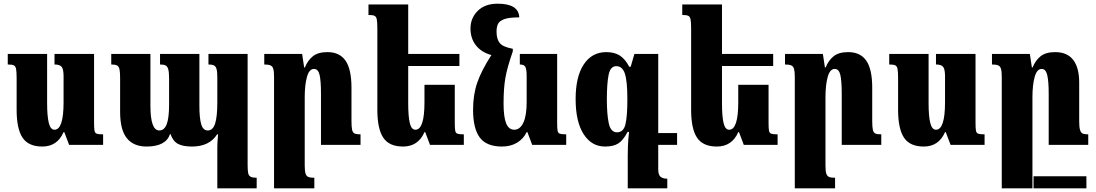

<svg xmlns="http://www.w3.org/2000/svg" viewBox="-20 -784 5930 1039"><path d="M70 -190V-360Q70 -396 67 -411Q64 -426 54.5 -430.5Q45 -435 22 -435V-492H235V-225Q235 -156 244 -119Q253 -82 275 -82Q324 -82 324 -231V-371Q324 -410 313.5 -422.5Q303 -435 275 -435V-492H489V-121Q489 -88 491.5 -76Q494 -64 503.5 -60.5Q513 -57 538 -57V0H354L328 -69H324Q290 9 209 9Q134 9 102 -39Q70 -87 70 -190Z M1320 -492V108Q1320 139 1323 153Q1326 167 1336.5 172.5Q1347 178 1369 178V235H1156V12Q1156 -11 1160 -57H1155Q1113 9 1019 9Q970 9 943 -5.5Q916 -20 903 -58H900Q877 9 773 9Q703 9 666.5 -36Q630 -81 630 -179V-360Q630 -394 626.5 -409.5Q623 -425 613 -430Q603 -435 582 -435V-492H794V-212Q794 -78 842 -78Q869 -78 882 -111.5Q895 -145 895 -219V-361Q895 -393 890.5 -409Q886 -425 876 -430Q866 -435 846 -435V-492H1059V-212Q1059 -144 1069 -111Q1079 -78 1104 -78Q1132 -78 1144 -115Q1156 -152 1156 -231V-367Q1156 -397 1151.5 -411.5Q1147 -426 1137 -430.5Q1127 -435 1108 -435V-492Z M1931 0H1717V-276Q1717 -346 1709.5 -378.5Q1702 -411 1679 -411Q1653 -411 1641 -367.5Q1629 -324 1629 -257V110Q1629 140 1633 154Q1637 168 1647.5 173Q1658 178 1681 178V235H1463V-368Q1463 -397 1459 -411Q1455 -425 1444 -430Q1433 -435 1410 -435V-492H1615L1626 -419H1630Q1645 -457 1673 -479.5Q1701 -502 1752 -502Q1818 -502 1850 -455.5Q1882 -409 1882 -309V-130Q1882 -96 1885.5 -81Q1889 -66 1899 -61.5Q1909 -57 1931 -57Z M2490 -57V0H2307L2281 -69H2277Q2243 9 2161 9Q2086 9 2054 -39Q2022 -87 2022 -190V-628Q2022 -664 2019 -679Q2016 -694 2006.5 -698.5Q1997 -703 1974 -703V-760H2189V-492H2466V-427H2189V-225Q2189 -155 2197.5 -118.5Q2206 -82 2228 -82Q2277 -82 2277 -231V-325H2441V-121Q2441 -88 2443.5 -76Q2446 -64 2455.5 -60.5Q2465 -57 2490 -57Z M3044 -57V0H2860L2834 -69H2830Q2812 -32 2777.5 -11.5Q2743 9 2696 9Q2613 9 2576.5 -39.5Q2540 -88 2540 -190Q2540 -271 2562.5 -336.5Q2585 -402 2639 -486Q2585 -501 2555.5 -538.5Q2526 -576 2526 -630Q2526 -686 2565 -725Q2604 -764 2673 -764Q2787 -764 2790 -690Q2737 -690 2710.5 -681Q2684 -672 2675.5 -655.5Q2667 -639 2667 -613Q2667 -573 2684 -551.5Q2701 -530 2755 -520V-506Q2725 -420 2715 -363.5Q2705 -307 2705 -225Q2705 -151 2719 -116.5Q2733 -82 2763 -82Q2794 -82 2812 -120Q2830 -158 2830 -231V-371Q2830 -411 2822.5 -423Q2815 -435 2793 -435V-492H2995V-121Q2995 -88 2997.5 -76Q3000 -64 3009.5 -60.5Q3019 -57 3044 -57Z M3542 0V132Q3542 162 3554.5 172.5Q3567 183 3591 183V235H3377V57Q3377 37 3378 6.5Q3379 -24 3384 -70H3376Q3352 -24 3325.5 -7.5Q3299 9 3254 9Q3181 9 3138 -58.5Q3095 -126 3095 -248Q3095 -369 3139 -435.5Q3183 -502 3261 -502Q3305 -502 3334 -483.5Q3363 -465 3385 -423H3393L3413 -492H3542V-64H3644V0ZM3375 -247Q3375 -345 3361.5 -385.5Q3348 -426 3315 -426Q3283 -426 3273.5 -379Q3264 -332 3264 -247Q3264 -164 3274.5 -116Q3285 -68 3319 -68Q3354 -68 3364.5 -111Q3375 -154 3375 -247Z M4188 -57V0H4005L3979 -69H3975Q3941 9 3859 9Q3784 9 3752 -39Q3720 -87 3720 -190V-628Q3720 -664 3717 -679Q3714 -694 3704.5 -698.5Q3695 -703 3672 -703V-760H3887V-492H4164V-427H3887V-225Q3887 -155 3895.5 -118.5Q3904 -82 3926 -82Q3975 -82 3975 -231V-325H4139V-121Q4139 -88 4141.5 -76Q4144 -64 4153.5 -60.5Q4163 -57 4188 -57Z M4749 0H4535V-276Q4535 -346 4527.5 -378.5Q4520 -411 4497 -411Q4471 -411 4459 -367.5Q4447 -324 4447 -257V110Q4447 140 4451 154Q4455 168 4465.5 173Q4476 178 4499 178V235H4281V-368Q4281 -397 4277 -411Q4273 -425 4262 -430Q4251 -435 4228 -435V-492H4433L4444 -419H4448Q4463 -457 4491 -479.5Q4519 -502 4570 -502Q4636 -502 4668 -455.5Q4700 -409 4700 -309V-130Q4700 -96 4703.5 -81Q4707 -66 4717 -61.5Q4727 -57 4749 -57Z M4840 -190V-360Q4840 -396 4837 -411Q4834 -426 4824.5 -430.5Q4815 -435 4792 -435V-492H5005V-225Q5005 -156 5014 -119Q5023 -82 5045 -82Q5094 -82 5094 -231V-371Q5094 -410 5083.5 -422.5Q5073 -435 5045 -435V-492H5259V-121Q5259 -88 5261.5 -76Q5264 -64 5273.5 -60.5Q5283 -57 5308 -57V0H5124L5098 -69H5094Q5060 9 4979 9Q4904 9 4872 -39Q4840 -87 4840 -190Z M5869 -57V0H5655V-276Q5655 -345 5647 -378Q5639 -411 5617 -411Q5591 -411 5579 -367.5Q5567 -324 5567 -257V235H5401V-368Q5401 -397 5397 -411Q5393 -425 5382 -430Q5371 -435 5348 -435V-492H5553L5564 -419H5568Q5583 -457 5611 -479.5Q5639 -502 5690 -502Q5755 -502 5787.5 -460Q5820 -418 5820 -337V-128Q5820 -96 5824.5 -81Q5829 -66 5838.5 -61.5Q5848 -57 5869 -57ZM5573 170H5859V235H5573Z"/></svg>

Font: Noto Serif Armenian Black Cond
Style: Regular
Weight: 900
Width: 3
Designer: Monotype Design team
Foundry: Monotype Imaging Inc.
Version: Version 1.000